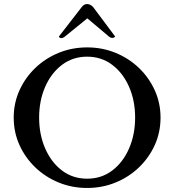

<svg xmlns="http://www.w3.org/2000/svg" viewBox="-20 -919 864 952"><path d="M412 -684Q487 -684 553 -657Q619 -630 669 -582Q719 -534 747.5 -471Q776 -408 776 -336Q776 -263 747.5 -200Q719 -137 669 -89Q619 -41 553 -14Q487 13 412 13Q337 13 271 -14Q205 -41 155 -89Q105 -137 76.5 -200Q48 -263 48 -336Q48 -408 76.5 -471Q105 -534 155 -582Q205 -630 271 -657Q337 -684 412 -684ZM412 -638Q341 -638 287.5 -597.5Q234 -557 204 -488.5Q174 -420 174 -336Q174 -252 204 -183Q234 -114 287.5 -73.5Q341 -33 412 -33Q483 -33 536.5 -73.5Q590 -114 620 -183Q650 -252 650 -336Q650 -420 620 -488.5Q590 -557 536.5 -597.5Q483 -638 412 -638ZM413 -828 302 -738Q293 -730 283 -730Q275 -730 272 -738L386 -885Q397 -899 412 -899Q427 -899 441 -885L551 -738Q551 -738 547.5 -734.5Q544 -731 537 -731Q533 -731 529 -732.5Q525 -734 520 -738Z"/></svg>

Font: Sedan SC
Style: Regular
Weight: 400
Designer: Sebastian Salazar
Foundry: Sebastian Salazar
Version: Version 1.100; ttfautohint (v1.8.4.7-5d5b)